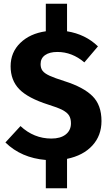

<svg xmlns="http://www.w3.org/2000/svg" viewBox="-20 -850 589 1031"><path d="M340 3V161H226V9Q94 -2 9 -85L90 -173Q162 -106 256 -106Q305 -106 333 -128Q361 -150 361 -188Q361 -213 351 -229.5Q341 -246 315 -259.5Q289 -273 240 -288Q130 -323 83.5 -371Q37 -419 37 -494Q37 -569 89 -619.5Q141 -670 226 -682V-830H340V-682Q439 -666 506 -601L433 -515Q367 -571 288 -571Q246 -571 222 -554Q198 -537 198 -506Q198 -484 208.5 -470Q219 -456 246 -443.5Q273 -431 327 -414Q428 -382 476.5 -334Q525 -286 525 -200Q525 -122 476 -68.5Q427 -15 340 3Z"/></svg>

Font: Fira Sans BGR
Style: Bold
Weight: 700
Designer: bBox Type GmbH & Carrois Corporate GbR & Edenspiekermann AG
Foundry: bBox Type GmbH & Carrois Corporate GbR & Edenspiekermann AG
Version: Version 4.301